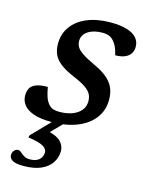

<svg xmlns="http://www.w3.org/2000/svg" viewBox="-113 -575 685 886"><g transform="rotate(15 229.5 -132.0)"><path d="M85.5 240.5Q48.5 240.5 33.2 231Q18 221.5 18 206Q18 193.5 25.8 184.5Q33.5 175.5 46 175.5Q52.5 175.5 60 182.5Q67.5 189.5 78.5 196.5Q89.5 203.5 106.5 203.5Q135.5 203.5 151 189.8Q166.5 176 166.5 154.5Q166.5 138 147.2 126.5Q128 115 74.5 107L78 96L182 -11H231.5L130 92L137.5 52Q194 62.5 215 82.8Q236 103 236 129Q236 160 219.5 185.5Q203 211 169.5 225.8Q136 240.5 85.5 240.5ZM101 -141Q106 -112.5 112 -95Q118 -77.5 128.5 -64.5Q139 -52 151.2 -47.8Q163.5 -43.5 181 -43.5Q215 -43.5 241.5 -53Q268 -62.5 283.5 -80.8Q299 -99 299 -125.5Q299 -144 291.2 -158.8Q283.5 -173.5 262.5 -188Q241.5 -202.5 200.5 -219.5Q160 -237 136.8 -255.5Q113.5 -274 104 -296Q94.5 -318 94.5 -346Q94.5 -393 120.2 -428.5Q146 -464 193.2 -483.8Q240.5 -503.5 306 -503.5Q352 -503.5 383 -494Q414 -484.5 429.5 -466.8Q445 -449 445 -424Q445 -405.5 436 -391.8Q427 -378 409 -370.2Q391 -362.5 363.5 -362.5Q358 -386.5 350.8 -401.8Q343.5 -417 333 -428Q323 -439 310.5 -443.5Q298 -448 281.5 -448Q238.5 -448 212 -430.5Q185.5 -413 185.5 -384Q185.5 -368.5 192.5 -355.8Q199.5 -343 220.5 -328.5Q241.5 -314 283.5 -294.5Q326 -275 348.8 -253.8Q371.5 -232.5 380.5 -208.8Q389.5 -185 389.5 -157Q389.5 -105 360.2 -67.2Q331 -29.5 279.2 -9.2Q227.5 11 159 11Q105 11 72.2 -0.8Q39.5 -12.5 24.8 -32.2Q10 -52 10 -76Q10 -96.5 18 -111Q26 -125.5 46 -133.2Q66 -141 101 -141Z"/></g></svg>

Font: Newsreader 9pt Medium
Style: Italic
Weight: 500
Italic angle: -17°
Designer: Hugues Gentile
Foundry: Production Type
Version: Version 1.003